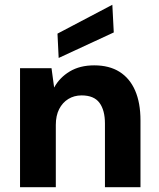

<svg xmlns="http://www.w3.org/2000/svg" viewBox="-20 -785 667 805"><path d="M64 0V-499H196L207 -418Q230 -460 272.5 -485.5Q315 -511 375 -511Q438 -511 481 -484Q524 -457 546.5 -405.5Q569 -354 569 -280V0H420V-267Q420 -323 397 -354Q374 -385 322 -385Q291 -385 266.5 -370Q242 -355 228 -327.5Q214 -300 214 -261V0ZM226 -542 221 -644 451 -765 457 -649Z"/></svg>

Font: DM Sans 20pt Black
Style: Regular
Weight: 900
Version: Version 4.004;gftools[0.9.30]